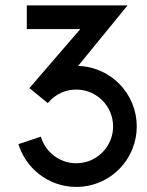

<svg xmlns="http://www.w3.org/2000/svg" viewBox="-20 -702 560 730"><path d="M415.2 -399.8C374.5 -433 325.8 -449.9 277 -451.4L465.1 -681.5H370.2H81.9V-591.5H285.3L91.9 -367L161.6 -310C195.3 -350 236.4 -361.4 270.1 -361.4C302.6 -361.4 333.1 -350.5 358.4 -329.9C387.4 -306.3 405.5 -272.8 409.3 -235.6C413.1 -198.4 402.2 -161.9 378.6 -132.9C351.9 -100.1 312.3 -81.3 269.9 -81.3C237.4 -81.3 206.9 -92.2 181.6 -112.8C159.2 -131.1 143.3 -155.2 135.5 -182.5L50.1 -154C63 -111.9 88.1 -73 124.8 -43C167.5 -8.2 218.9 8.7 269.9 8.7C336.7 8.7 402.9 -20.2 448.4 -76.1C528.5 -174.7 513.7 -319.6 415.2 -399.8Z"/></svg>

Font: Glacial Indifference
Style: Medium
Weight: 500
Version: Version 1.001